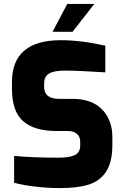

<svg xmlns="http://www.w3.org/2000/svg" viewBox="-20 -953 634 979"><path d="M52 -21V-158Q147 -149 279 -149Q335 -149 362 -162.5Q389 -176 389 -211V-230Q389 -256 372 -270.5Q355 -285 327 -285H269Q154 -285 97.5 -335.5Q41 -386 41 -499V-534Q41 -642 104 -695Q167 -748 289 -748Q394 -748 517 -720V-584Q378 -593 310 -593Q257 -593 231 -578.5Q205 -564 205 -525V-511Q205 -449 280 -449H349Q448 -449 500.5 -395Q553 -341 553 -253V-216Q553 -127 521.5 -78.5Q490 -30 433 -12Q376 6 288 6Q226 6 163.5 -1Q101 -8 52 -21ZM323 -933H461L350 -791H248Z"/></svg>

Font: Exo ExtraBold
Style: Regular
Weight: 800
Designer: Natanael Gama
Foundry: Natanael Gama
Version: Version 1.500